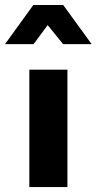

<svg xmlns="http://www.w3.org/2000/svg" viewBox="-54 -758 391 778"><path d="M64.9 -475.6H219.2V0H64.9ZM81.1 -737.8H202.1L317.4 -579.1H201.7L139.2 -656.2L82 -579.1H-33.7Z"/></svg>

Font: Selawik
Style: Bold
Weight: 700
Designer: Aaron Bell
Foundry: Microsoft Corporation
Version: Version 1.01